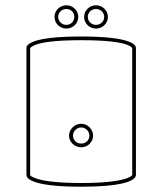

<svg xmlns="http://www.w3.org/2000/svg" viewBox="-20 -669 614 726"><path d="M374 -605C374 -588 360 -575 343 -575C326 -575 312 -588 312 -605C312 -622 326 -635 343 -635C360 -635 374 -622 374 -605ZM388 -605C388 -629 368 -649 343 -649C318 -649 298 -629 298 -605C298 -581 318 -561 343 -561C368 -561 388 -581 388 -605ZM261 -605C261 -588 248 -575 231 -575C214 -575 200 -588 200 -605C200 -622 214 -635 231 -635C248 -635 261 -622 261 -605ZM276 -605C276 -629 256 -649 231 -649C206 -649 186 -629 186 -605C186 -581 206 -561 231 -561C256 -561 276 -581 276 -605ZM318 -156C318 -139 304 -126 287 -126C270 -126 256 -139 256 -156C256 -173 270 -187 287 -187C304 -187 318 -173 318 -156ZM332 -156C332 -180 312 -201 287 -201C262 -201 241 -180 241 -156C241 -132 262 -112 287 -112C312 -112 332 -132 332 -156ZM94 -7V-487C95 -488 98 -493 113 -499C135 -508 183 -517 287 -517C392 -517 440 -508 462 -499C473 -495 478 -491 480 -487V-7C478 -3 454 23 287 23C182 23 134 13 112 4C101 0 96 -3 94 -7ZM488 5C493 0 494 -5 494 -7V-488C494 -498 480 -531 287 -531C93 -531 80 -498 80 -488V-7C80 3 93 37 287 37C433 37 475 18 488 5Z"/></svg>

Font: Platiipus Light
Style: Light
Weight: 400
Version: Version 001.000